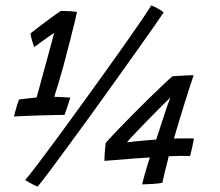

<svg xmlns="http://www.w3.org/2000/svg" viewBox="-20 -675 808 706"><path d="M179.5 -319Q188.5 -319 208.8 -318Q229 -317 238.5 -316Q236.5 -310 232.5 -297.2Q228.5 -284.5 224 -271.5Q219.5 -258.5 217 -252.5Q206.5 -252.5 180.2 -252Q154 -251.5 123 -250.5Q92 -249.5 66.2 -248.5Q40.5 -247.5 31.5 -246.5Q34 -258.5 40 -279.2Q46 -300 50 -309Q61 -311 83.5 -313.2Q106 -315.5 114.5 -316.5Q117 -325 123.5 -348.5Q130 -372 138.2 -402.8Q146.5 -433.5 155 -464.2Q163.5 -495 170 -519.5Q176.5 -544 179 -554Q174 -551 158.8 -540.2Q143.5 -529.5 128 -518.2Q112.5 -507 106 -502Q96 -526.5 92 -552Q99.5 -558 120.2 -574Q141 -590 164.8 -607.5Q188.5 -625 204 -635Q214.5 -635 233.8 -634Q253 -633 263 -631Q262 -625 255.2 -596.2Q248.5 -567.5 237.2 -524Q226 -480.5 212.5 -430Q205 -403 196.5 -374.2Q188 -345.5 179.5 -319ZM536 -655Q545.5 -652 561.5 -643.2Q577.5 -634.5 581.5 -629Q573.5 -616.5 547.8 -579.8Q522 -543 484.8 -490.5Q447.5 -438 404.2 -377.5Q361 -317 316.8 -255.8Q272.5 -194.5 232.5 -140.2Q192.5 -86 162.8 -46Q133 -6 118.5 11Q114.5 10 104.5 5Q94.5 0 84.8 -5.5Q75 -11 72.5 -13Q87 -29.5 117 -69Q147 -108.5 186.8 -162.5Q226.5 -216.5 271 -277.8Q315.5 -339 359 -399.8Q402.5 -460.5 439.8 -513.2Q477 -566 502.5 -603.5Q528 -641 536 -655ZM679 -101.5Q666 -102 643.8 -101.8Q621.5 -101.5 600.5 -100.5Q592 -66.5 585.2 -38.8Q578.5 -11 577 -3Q563.5 0 539.5 1.5Q515.5 3 502.5 3Q506 -11.5 511.5 -31.2Q517 -51 522.5 -68.8Q528 -86.5 531 -96Q503.5 -94.5 468 -91.8Q432.5 -89 403 -86.5Q373.5 -84 364 -83.5Q364 -99 365.5 -117.8Q367 -136.5 368.5 -149Q383.5 -166.5 410.2 -194.5Q437 -222.5 468.5 -254.2Q500 -286 530.2 -315.5Q560.5 -345 583.2 -366.5Q606 -388 614.5 -394.5Q621 -395 636.5 -396Q652 -397 668.2 -397.8Q684.5 -398.5 692 -398.5Q688.5 -388 679.5 -360.8Q670.5 -333.5 659.5 -298Q648.5 -262.5 637.8 -227.2Q627 -192 619.5 -165.5Q641 -166.5 664.8 -166.2Q688.5 -166 693 -166Q693 -162 688.2 -140Q683.5 -118 679 -101.5ZM606.5 -316.5Q594 -304.5 569.5 -280Q545 -255.5 518.2 -228Q491.5 -200.5 471.2 -179Q451 -157.5 447 -151.5Q455.5 -153 475.8 -155Q496 -157 518.2 -159Q540.5 -161 554.5 -162Q558 -172 564.8 -193.5Q571.5 -215 579.8 -240Q588 -265 595.2 -286Q602.5 -307 606.5 -316.5Z"/></svg>

Font: Grandstander
Style: Italic
Weight: 400
Italic angle: -15°
Designer: Tyler Finck
Foundry: Etcetera Type Co
Version: Version 1.200; ttfautohint (v1.8.3)